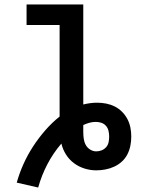

<svg xmlns="http://www.w3.org/2000/svg" viewBox="-20 -755 640 860"><path d="M151 85 55 63Q67 20 85.5 -21Q104 -62 128.5 -99.5Q153 -137 182.5 -171Q212 -205 247 -233V-643H99V-735H353V-287Q369 -291 384.5 -293Q400 -295 415 -295Q436 -295 456 -291Q476 -287 494 -278Q512 -269 526.5 -254.5Q541 -240 550.5 -222Q560 -204 564 -184Q568 -164 568 -143Q568 -123 564 -102.5Q560 -82 550.5 -63.5Q541 -45 525.5 -31Q510 -17 491.5 -8.5Q473 0 452.5 4Q432 8 411 8Q385 8 359 0Q333 -8 311.5 -24Q290 -40 275.5 -63Q261 -86 255 -112Q218 -69 192 -19Q166 31 151 85ZM411 -77Q424 -77 436 -82Q448 -87 456 -96.5Q464 -106 466.5 -118.5Q469 -131 469 -143Q469 -156 466 -169Q463 -182 454.5 -191.5Q446 -201 434 -205Q422 -209 409 -209Q394 -209 380 -205Q366 -201 353 -195Q353 -187 353 -179.5Q353 -172 353 -164Q353 -149 355 -134Q357 -119 364 -106Q371 -93 384 -85Q397 -77 411 -77Z"/></svg>

Font: Iosevka Curly SmBdEx
Style: Regular
Weight: 600
Width: 7
Monospace: yes
Designer: Belleve Invis
Foundry: Belleve Invis
Version: Version 11.1.0; ttfautohint (v1.8.3)